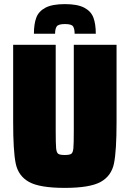

<svg xmlns="http://www.w3.org/2000/svg" viewBox="-20 -906 631 934"><path d="M44 -313V-688H251V-270Q251 -206 253 -185Q255 -164 263 -158Q271 -152 295 -152Q319 -152 327 -158Q335 -164 337 -185Q339 -206 339 -270V-688H547V-313Q547 -172 534.5 -111Q522 -50 469.5 -21Q417 8 295 8Q173 8 121 -21Q69 -50 56.5 -110.5Q44 -171 44 -313ZM446 -742H343Q343 -766 335.5 -777.5Q328 -789 296 -789Q264 -789 256 -777.5Q248 -766 248 -742H145Q145 -789 156.5 -820Q168 -851 201 -868.5Q234 -886 296 -886Q357 -886 390 -868.5Q423 -851 434.5 -820Q446 -789 446 -742Z"/></svg>

Font: Saira Semi Condensed Black
Style: Regular
Weight: 900
Width: 4
Designer: Hector Gatti with collaboration of the Omnibus-Type team
Foundry: Omnibus-Type
Version: Version 1.001; ttfautohint (v1.8)